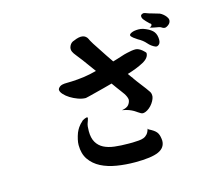

<svg xmlns="http://www.w3.org/2000/svg" viewBox="-110 -846 1220 1075"><g transform="rotate(-15 500.0 -309.0)"><path d="M734.4 -241.2Q732.4 -230.5 725.6 -217.8Q718.8 -205.1 708.5 -193.8Q698.2 -182.6 685.5 -174.8Q672.9 -167 659.2 -166Q656.2 -166 653.8 -167Q651.4 -168 648.4 -168.9Q640.6 -172.9 632.8 -178.7Q625 -184.6 614.3 -190.9Q603.5 -197.3 588.4 -203.1Q573.2 -209 549.8 -212.9Q580.1 -217.8 590.8 -232.4Q601.6 -247.1 601.6 -261.7Q599.6 -277.3 586.9 -296.9L571.3 -318.4Q563.5 -329.1 554.2 -341.3Q544.9 -353.5 534.2 -369.1Q532.2 -371.1 532.2 -372.1Q511.7 -366.2 484.9 -359.4Q458 -352.5 433.6 -346.2Q409.2 -339.8 391.1 -335.4Q373 -331.1 372.1 -331.1Q351.6 -331.1 327.6 -339.8Q303.7 -348.6 284.2 -360.8Q264.6 -373 251.5 -387.7Q238.3 -402.3 238.3 -414.1Q238.3 -421.9 249.5 -431.2Q260.7 -440.4 291 -440.4Q317.4 -440.4 354.5 -443.4Q391.6 -446.3 428.7 -454.1L465.8 -462.9L410.2 -539.1Q393.6 -561.5 381.3 -576.2Q369.1 -590.8 364.3 -601.6Q356.4 -618.2 365.2 -636.2Q374 -654.3 392.6 -659.2Q454.1 -686.5 473.6 -644.5Q473.6 -643.6 474.6 -641.6Q475.6 -639.6 479 -633.3Q482.4 -627 490.2 -614.3Q498 -601.6 512.7 -580.1Q529.3 -554.7 544.4 -531.7Q559.6 -508.8 573.2 -489.3Q587.9 -494.1 601.1 -497.6Q614.3 -501 624 -504.9Q643.6 -511.7 659.7 -515.1Q675.8 -518.6 686.5 -520.5Q699.2 -522.5 710 -522.5Q719.7 -522.5 729.5 -517.6Q739.3 -512.7 747.1 -506.3Q754.9 -500 760.3 -494.1Q765.6 -488.3 765.6 -486.3Q765.6 -458 727.5 -437.5Q689.5 -417 633.8 -400.4Q638.7 -394.5 641.6 -389.6Q644.5 -384.8 648.4 -379.9Q651.4 -377 653.8 -373.5Q656.2 -370.1 658.2 -366.2L670.9 -348.6Q680.7 -335 689.5 -324.2Q698.2 -313.5 711.9 -294.9Q719.7 -283.2 728 -272Q736.3 -260.7 734.4 -241.2ZM723.6 9.8Q723.6 50.8 682.6 69.3Q641.6 87.9 546.9 87.9Q492.2 87.9 440.9 79.6Q389.6 71.3 350.6 51.3Q311.5 31.2 288.1 -2.4Q264.6 -36.1 264.6 -86.9Q264.6 -101.6 268.6 -119.1Q272.5 -136.7 279.3 -155.3Q287.1 -172.9 293.9 -182.6Q300.8 -192.4 306.2 -198.2Q311.5 -204.1 315.9 -207.5Q320.3 -210.9 323.2 -214.8Q336.9 -222.7 346.2 -224.6Q355.5 -226.6 353.5 -217.8Q350.6 -206.1 345.2 -192.4Q339.8 -178.7 339.8 -147.5Q339.8 -107.4 354.5 -82.5Q369.1 -57.6 395 -44.4Q420.9 -31.2 457 -26.9Q493.2 -22.5 537.1 -22.5H560.5Q579.1 -23.4 595.7 -24.4Q612.3 -25.4 625 -30.3Q637.7 -35.2 647 -45.9Q656.2 -56.6 662.1 -76.2Q663.1 -71.3 668 -69.3Q672.9 -67.4 680.7 -62.5Q705.1 -48.8 713.4 -33.2Q721.7 -17.6 723.6 9.8ZM782.2 -622.1Q815.4 -610.4 832.5 -594.7Q849.6 -579.1 852.5 -551.8Q855.5 -524.4 844.2 -514.2Q833 -503.9 822.3 -508.8Q799.8 -518.6 782.7 -538.6Q765.6 -558.6 738.3 -573.2L715.8 -588.9Q702.1 -599.6 702.1 -606.4Q702.1 -613.3 716.3 -619.6Q730.5 -626 755.9 -626Q762.7 -626 769 -625Q775.4 -624 782.2 -622.1ZM935.5 -624Q932.6 -612.3 919.4 -603.5Q906.2 -594.7 898.4 -596.7Q890.6 -597.7 885.3 -602.1Q879.9 -606.4 870.1 -608.4Q856.4 -611.3 843.8 -613.3Q831.1 -615.2 818.4 -620.1Q829.1 -622.1 832.5 -629.9Q835.9 -637.7 825.2 -642.6Q805.7 -661.1 796.4 -673.3Q787.1 -685.5 790 -697.3Q792 -702.1 800.3 -705.1Q808.6 -708 817.4 -704.1Q834 -697.3 850.1 -693.4Q866.2 -689.5 886.7 -682.6Q893.6 -681.6 902.8 -675.8Q912.1 -669.9 920.4 -661.6Q928.7 -653.3 933.6 -643.6Q938.5 -633.8 935.5 -624Z"/></g></svg>

Font: JasonHandwriting1
Style: Regular
Weight: 400
Version: Version 1.48.20